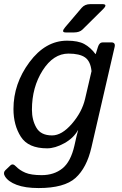

<svg xmlns="http://www.w3.org/2000/svg" viewBox="-32 -721 599 944"><path d="M291 -561.5Q266.6 -561.5 288.6 -587.4L369.6 -682.6Q385.3 -700.7 412.1 -700.7H471.2Q500 -700.7 474.1 -675.3L373.5 -575.7Q358.9 -561.5 332 -561.5ZM34.2 -185.1Q34.2 -309.6 112.8 -415.3Q191.4 -521 297.9 -521Q352.1 -521 382.3 -504.6Q412.6 -488.3 437.5 -455.1H438.5L449.7 -490.7Q456.5 -512.7 473.6 -512.7H514.6Q536.6 -512.7 531.7 -490.7L417.5 3.9Q394.5 104 339.4 153.8Q284.2 203.6 157.7 203.6Q91.8 203.6 49.8 187.7Q7.8 171.9 -7.8 145.5Q-18.1 128.4 -5.9 116.2L18.6 92.8Q30.8 80.6 45.9 96.7Q64.5 116.2 92.8 128.2Q121.1 140.1 172.9 140.1Q233.4 140.1 274.7 107.2Q315.9 74.2 334 -5.4L344.2 -50.8Q347.2 -64 352.1 -80.6H351.1Q329.6 -42 284.2 -16.8Q238.8 8.3 199.7 8.3Q106.9 8.3 70.6 -48.6Q34.2 -105.5 34.2 -185.1ZM125 -181.6Q125 -130.9 147 -93Q168.9 -55.2 224.1 -55.2Q272 -55.2 321.5 -112.5Q371.1 -169.9 386.2 -234.4L418 -371.1Q413.1 -419.9 386.2 -438.7Q359.4 -457.5 304.7 -457.5Q230.5 -457.5 177.7 -374.8Q125 -292 125 -181.6Z"/></svg>

Font: Istok Web
Style: BoldItalic
Weight: 700
Italic angle: -13°
Designer: Andrey V. Panov
Foundry: Andrey V. Panov
Version: Version 1.0.2g